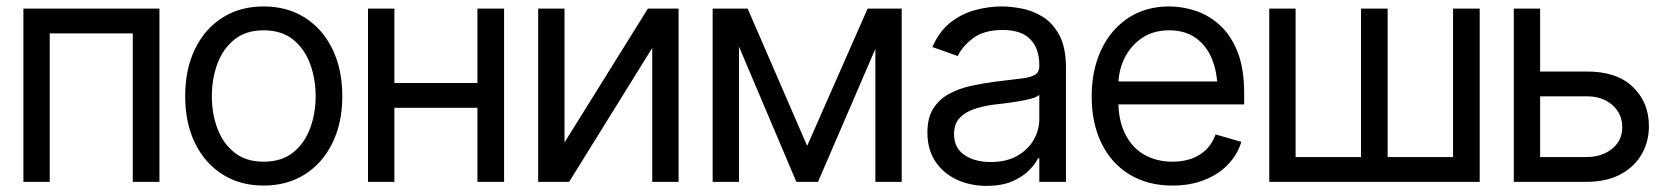

<svg xmlns="http://www.w3.org/2000/svg" viewBox="-20 -573 5243 605"><path d="M53.7 0V-545.9H482.4V0H398.4V-467.8H136.7V0Z M810.5 11.7Q736.8 11.7 681.2 -23.4Q625.5 -58.6 594.5 -122.1Q563.5 -185.5 563.5 -269.5Q563.5 -355 594.5 -418.7Q625.5 -482.4 681.2 -517.6Q736.8 -552.7 810.5 -552.7Q884.8 -552.7 940.4 -517.6Q996.1 -482.4 1027.3 -418.7Q1058.6 -355 1058.6 -269.5Q1058.6 -185.5 1027.3 -122.1Q996.1 -58.6 940.4 -23.4Q884.8 11.7 810.5 11.7ZM810.5 -63.5Q867.2 -63.5 903.3 -92.3Q939.5 -121.1 957 -168.2Q974.6 -215.3 974.6 -269.5Q974.6 -324.7 957 -372.1Q939.5 -419.4 903.3 -448.5Q867.2 -477.5 810.5 -477.5Q754.9 -477.5 718.8 -448.5Q682.6 -419.4 665 -372.1Q647.5 -324.7 647.5 -269.5Q647.5 -215.3 665 -168.2Q682.6 -121.1 718.8 -92.3Q754.9 -63.5 810.5 -63.5Z M1503.9 -311.5V-233.4H1203.1V-311.5ZM1222.7 -545.9V0H1139.6V-545.9ZM1568.4 -545.9V0H1484.4V-545.9Z M1758.8 -124 2021.5 -545.9H2118.2V0H2035.2V-421.9L1773.4 0H1675.8V-545.9H1758.8Z M2523.4 -113.3 2713.9 -545.9H2793L2557.6 0H2489.3L2257.8 -545.9H2335.9ZM2308.6 -545.9V0H2225.6V-545.9ZM2738.3 0V-545.9H2821.3V0Z M3088.9 12.7Q3037.1 12.7 2994.6 -7.1Q2952.1 -26.9 2927.2 -64.5Q2902.3 -102.1 2902.3 -155.3Q2902.3 -202.1 2920.9 -231.2Q2939.5 -260.3 2970.5 -277.1Q3001.5 -293.9 3038.8 -302.2Q3076.2 -310.5 3114.3 -315.4Q3164.1 -321.8 3195.1 -325.2Q3226.1 -328.6 3240.5 -336.9Q3254.9 -345.2 3254.9 -365.2V-368.2Q3254.9 -420.4 3226.3 -449.5Q3197.8 -478.5 3139.6 -478.5Q3080.1 -478.5 3045.9 -452.4Q3011.7 -426.3 2998 -396.5L2918 -424.8Q2939.5 -474.6 2975.3 -502.4Q3011.2 -530.3 3053.5 -541.5Q3095.7 -552.7 3136.7 -552.7Q3163.1 -552.7 3197.3 -546.6Q3231.4 -540.5 3263.9 -521.2Q3296.4 -502 3317.6 -463.1Q3338.9 -424.3 3338.9 -359.4V0H3254.9V-74.2H3251Q3242.7 -56.6 3222.7 -36.4Q3202.6 -16.1 3169.7 -1.7Q3136.7 12.7 3088.9 12.7ZM3101.6 -62.5Q3151.4 -62.5 3185.5 -82Q3219.7 -101.6 3237.3 -132.6Q3254.9 -163.6 3254.9 -197.3V-274.4Q3249.5 -268.1 3231.7 -262.9Q3213.9 -257.8 3190.7 -253.9Q3167.5 -250 3145.5 -247.3Q3123.5 -244.6 3110.4 -243.2Q3077.6 -238.8 3049.3 -229.2Q3021 -219.7 3003.7 -201.2Q2986.3 -182.6 2986.3 -150.4Q2986.3 -106.9 3018.8 -84.7Q3051.3 -62.5 3101.6 -62.5Z M3674.8 11.7Q3596.2 11.7 3538.8 -23.4Q3481.4 -58.6 3450.7 -121.8Q3419.9 -185.1 3419.9 -268.6Q3419.9 -352.5 3450.2 -416.5Q3480.5 -480.5 3535.4 -516.6Q3590.3 -552.7 3664.1 -552.7Q3706.5 -552.7 3748.5 -538.6Q3790.5 -524.4 3825 -492.7Q3859.4 -460.9 3879.9 -408.7Q3900.4 -356.4 3900.4 -280.3V-244.1H3479.5V-316.4H3855L3816.4 -289.1Q3816.4 -343.8 3799.3 -386.2Q3782.2 -428.7 3748.3 -453.1Q3714.4 -477.5 3664.1 -477.5Q3613.8 -477.5 3577.9 -452.9Q3542 -428.2 3522.9 -388.7Q3503.9 -349.1 3503.9 -303.7V-255.9Q3503.9 -193.8 3525.4 -150.9Q3546.9 -107.9 3585.4 -85.7Q3624 -63.5 3674.8 -63.5Q3707.5 -63.5 3734.4 -73Q3761.2 -82.5 3780.8 -101.8Q3800.3 -121.1 3810.5 -149.4L3891.6 -126Q3878.9 -85 3848.9 -54Q3818.8 -22.9 3774.4 -5.6Q3730 11.7 3674.8 11.7Z M3979.5 -545.9H4062.5V-78.1H4268.6V-545.9H4352.5V-78.1H4558.6V-545.9H4642.6V0H3979.5Z M4822.3 -347.7H4978.5Q5074.2 -348.1 5125 -299.3Q5175.8 -250.5 5175.8 -175.8Q5175.8 -127 5153.1 -87.2Q5130.4 -47.4 5086.4 -23.7Q5042.5 0 4978.5 0H4750V-545.9H4833V-78.1H4978.5Q5027.8 -78.1 5059.8 -104.2Q5091.8 -130.4 5091.8 -171.9Q5091.8 -215.3 5059.8 -242.7Q5027.8 -270 4978.5 -269.5H4822.3Z"/></svg>

Font: Inter Tight
Style: Regular
Weight: 400
Designer: Rasmus Andersson
Foundry: rsms
Version: Version 3.002